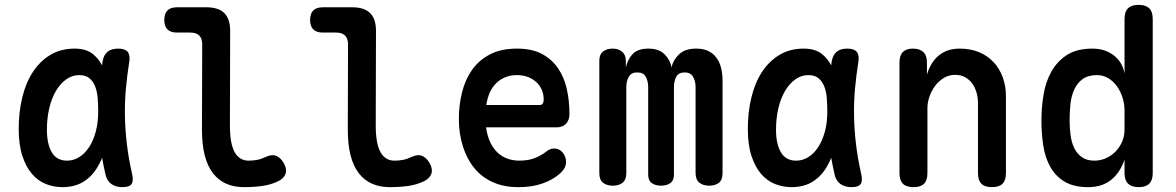

<svg xmlns="http://www.w3.org/2000/svg" viewBox="-20 -760 4840 790"><path d="M237 10Q201 10 168.5 -3Q136 -16 111.5 -44.5Q87 -73 72 -118.5Q57 -164 57 -230Q57 -298 71.5 -358.5Q86 -419 115 -463.5Q144 -508 187 -534Q230 -560 287 -560Q335 -560 363 -537Q386 -518 400 -491L402 -507Q407 -535 423 -547.5Q439 -560 466 -560Q494 -560 505 -547Q516 -534 512 -507Q503 -450 498 -395Q493 -340 494 -283.5Q495 -227 502 -167.5Q509 -108 524 -42Q530 -15 521 -2.5Q512 10 484 10Q456 10 438 -3Q420 -16 414 -42Q406 -77 400 -111Q395 -97 388 -85Q366 -41 328.5 -15.5Q291 10 237 10ZM256 -99Q282 -99 305 -113Q328 -127 345.5 -153Q363 -179 373.5 -216.5Q384 -254 384 -302Q384 -329 382 -355.5Q380 -382 372 -403Q364 -424 348.5 -437.5Q333 -451 306 -451Q277 -451 252.5 -433.5Q228 -416 210 -385.5Q192 -355 182.5 -314Q173 -273 173 -226Q173 -168 193 -133.5Q213 -99 256 -99Z M926 -244Q926 -169 945.5 -134Q965 -99 1003 -99Q1020 -99 1037 -102Q1054 -105 1073 -114Q1098 -126 1116 -119Q1134 -112 1147 -90Q1161 -66 1155.5 -47Q1150 -28 1128 -16Q1096 0 1060 5Q1024 10 984 10Q943 10 911 -4Q879 -18 856.5 -47Q834 -76 822.5 -120.5Q811 -165 811 -227L812 -577Q812 -602 799.5 -614Q787 -626 763 -626H708Q682 -626 669 -639Q656 -652 656 -678Q656 -704 669 -717Q682 -730 708 -730H830Q879 -730 903 -706Q927 -682 927 -633Z M1526 -244Q1526 -169 1545.5 -134Q1565 -99 1603 -99Q1620 -99 1637 -102Q1654 -105 1673 -114Q1698 -126 1716 -119Q1734 -112 1747 -90Q1761 -66 1755.5 -47Q1750 -28 1728 -16Q1696 0 1660 5Q1624 10 1584 10Q1543 10 1511 -4Q1479 -18 1456.5 -47Q1434 -76 1422.5 -120.5Q1411 -165 1411 -227L1412 -577Q1412 -602 1399.5 -614Q1387 -626 1363 -626H1308Q1282 -626 1269 -639Q1256 -652 1256 -678Q1256 -704 1269 -717Q1282 -730 1308 -730H1430Q1479 -730 1503 -706Q1527 -682 1527 -633Z M2260 -149Q2282 -149 2295.5 -132Q2309 -115 2309 -94Q2309 -82 2304 -71Q2299 -60 2284 -46Q2268 -32 2250 -22Q2232 -12 2210.5 -4.5Q2189 3 2165 6.5Q2141 10 2113 10Q2053 10 2007.5 -10.5Q1962 -31 1931.5 -68.5Q1901 -106 1884.5 -158Q1868 -210 1868 -271Q1868 -327 1881 -379.5Q1894 -432 1922 -472Q1950 -512 1995.5 -536Q2041 -560 2107 -560Q2168 -560 2209 -538.5Q2250 -517 2275.5 -480Q2301 -443 2312 -394.5Q2323 -346 2323 -290Q2323 -266 2309 -251Q2295 -236 2270 -236H1980Q1985 -200 1997.5 -174Q2010 -148 2028 -131.5Q2046 -115 2068.5 -107Q2091 -99 2117 -99Q2157 -99 2185 -111.5Q2213 -124 2227 -136Q2236 -143 2243.5 -146Q2251 -149 2260 -149ZM1981 -328H2203Q2208 -328 2212.5 -333Q2217 -338 2217 -353Q2217 -371 2210 -388.5Q2203 -406 2189 -420Q2175 -434 2154 -442.5Q2133 -451 2107 -451Q2080 -451 2058.5 -442Q2037 -433 2021 -417Q2005 -401 1995 -378.5Q1985 -356 1981 -328Z M2502 4Q2477 4 2461.5 -8Q2446 -20 2446 -47V-511Q2446 -536 2461.5 -548Q2477 -560 2500 -560Q2525 -560 2540 -547Q2555 -534 2555 -511V-483Q2564 -519 2585 -539.5Q2606 -560 2648 -560Q2691 -560 2714.5 -536.5Q2738 -513 2743 -483Q2750 -514 2774.5 -537Q2799 -560 2845 -560Q2873 -560 2893.5 -550.5Q2914 -541 2927.5 -523Q2941 -505 2947 -480.5Q2953 -456 2953 -427V-47Q2953 -20 2938 -8Q2923 4 2898 4Q2873 4 2857.5 -8.5Q2842 -21 2842 -48V-402Q2842 -425 2832 -443.5Q2822 -462 2797 -462Q2772 -462 2762.5 -444Q2753 -426 2753 -403V-42Q2753 -17 2738 -6.5Q2723 4 2700 4Q2677 4 2662 -6.5Q2647 -17 2647 -42V-402Q2647 -425 2637.5 -443.5Q2628 -462 2602 -462Q2578 -462 2567.5 -444.5Q2557 -427 2557 -403V-48Q2557 -21 2542 -8.5Q2527 4 2502 4Z M3237 10Q3201 10 3168.5 -3Q3136 -16 3111.5 -44.5Q3087 -73 3072 -118.5Q3057 -164 3057 -230Q3057 -298 3071.5 -358.5Q3086 -419 3115 -463.5Q3144 -508 3187 -534Q3230 -560 3287 -560Q3335 -560 3363 -537Q3386 -518 3400 -491L3402 -507Q3407 -535 3423 -547.5Q3439 -560 3466 -560Q3494 -560 3505 -547Q3516 -534 3512 -507Q3503 -450 3498 -395Q3493 -340 3494 -283.5Q3495 -227 3502 -167.5Q3509 -108 3524 -42Q3530 -15 3521 -2.5Q3512 10 3484 10Q3456 10 3438 -3Q3420 -16 3414 -42Q3406 -77 3400 -111Q3395 -97 3388 -85Q3366 -41 3328.5 -15.5Q3291 10 3237 10ZM3256 -99Q3282 -99 3305 -113Q3328 -127 3345.5 -153Q3363 -179 3373.5 -216.5Q3384 -254 3384 -302Q3384 -329 3382 -355.5Q3380 -382 3372 -403Q3364 -424 3348.5 -437.5Q3333 -451 3306 -451Q3277 -451 3252.5 -433.5Q3228 -416 3210 -385.5Q3192 -355 3182.5 -314Q3173 -273 3173 -226Q3173 -168 3193 -133.5Q3213 -99 3256 -99Z M3796 -316V-48Q3796 -18 3782 -4Q3768 10 3739 10Q3709 10 3695 -4Q3681 -18 3681 -48V-503Q3681 -532 3695 -546Q3709 -560 3736 -560Q3764 -560 3779 -546Q3794 -532 3794 -503V-453Q3809 -504 3843 -532Q3877 -560 3929 -560Q3973 -560 4008 -545.5Q4043 -531 4067.5 -505Q4092 -479 4105.5 -443Q4119 -407 4119 -364V-48Q4119 -18 4105 -4Q4091 10 4061 10Q4032 10 4018 -4Q4004 -18 4004 -48V-336Q4004 -358 3998 -379Q3992 -400 3980.5 -416Q3969 -432 3951.5 -442Q3934 -452 3910 -452Q3884 -452 3863 -439Q3842 -426 3827.5 -406.5Q3813 -387 3804.5 -363Q3796 -339 3796 -316Z M4666 10Q4636 10 4621.5 -4.5Q4607 -19 4607 -47V-104Q4599 -79 4586 -58.5Q4573 -38 4555 -22.5Q4537 -7 4513 1.5Q4489 10 4457 10Q4398 10 4360.5 -12.5Q4323 -35 4301.5 -73.5Q4280 -112 4272.5 -161.5Q4265 -211 4265 -264Q4265 -316 4273.5 -369Q4282 -422 4305.5 -464.5Q4329 -507 4369.5 -533.5Q4410 -560 4475 -560Q4527 -560 4563 -532Q4599 -504 4607 -457V-682Q4607 -712 4621.5 -726Q4636 -740 4665 -740Q4694 -740 4708.5 -726Q4723 -712 4723 -682V-47Q4723 -19 4709 -4.5Q4695 10 4666 10ZM4482 -99Q4508 -99 4530.5 -109Q4553 -119 4570 -136.5Q4587 -154 4597 -177Q4607 -200 4607 -227V-307Q4607 -332 4599 -357.5Q4591 -383 4576.5 -404Q4562 -425 4540.5 -438Q4519 -451 4494 -451Q4457 -451 4434.5 -434.5Q4412 -418 4400 -391.5Q4388 -365 4384.5 -332.5Q4381 -300 4381 -267Q4381 -234 4385 -203.5Q4389 -173 4400.5 -150Q4412 -127 4432 -113Q4452 -99 4482 -99Z"/></svg>

Font: Maple Mono SemiBold
Style: Regular
Weight: 600
Monospace: yes
Designer: subframe7536
Version: Version 7.000